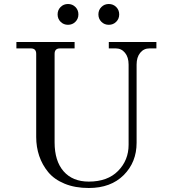

<svg xmlns="http://www.w3.org/2000/svg" viewBox="-20 -922 844 960"><path d="M524 -902Q546 -902 561 -887Q576 -872 576 -850Q576 -828 561 -813Q546 -798 524 -798Q502 -798 487 -813Q472 -828 472 -850Q472 -872 487 -887Q502 -902 524 -902ZM320 -902Q342 -902 357 -887Q372 -872 372 -850Q372 -828 357 -813Q342 -798 320 -798Q298 -798 283 -813Q268 -828 268 -850Q268 -872 283 -887Q298 -902 320 -902ZM424 18Q355 18 303 -3.5Q251 -25 221 -61.5Q191 -98 176 -142.5Q161 -187 161 -237V-653Q161 -680 134 -680H62V-712H353V-680H280Q253 -680 253 -653V-210Q253 -117 298 -65.5Q343 -14 424 -14Q518 -14 570.5 -67.5Q623 -121 623 -198V-599Q623 -636 605 -658Q587 -680 559 -680H524V-712H762V-680H727Q699 -680 681 -658Q663 -636 663 -599V-208Q663 -111 598.5 -46.5Q534 18 424 18Z"/></svg>

Font: Old Standard TT
Style: Regular
Weight: 400
Designer: Alexey Kryukov <alexios@thessalonica.org.ru>
Version: Version 1.0